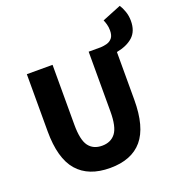

<svg xmlns="http://www.w3.org/2000/svg" viewBox="-166 -1096 1170 1249"><g transform="rotate(-20 418.5 -471.0)"><path d="M384 14Q235 14 158.5 -74Q82 -162 82 -350V-745H260V-331Q260 -225 291.5 -182.5Q323 -140 384 -140Q445 -140 477.5 -182.5Q510 -225 510 -331V-745H594Q616 -746 637.5 -752Q659 -758 673.5 -775.5Q688 -793 688 -828Q688 -851 682.5 -870.5Q677 -890 671 -903L802 -956Q815 -937 826 -906Q837 -875 837 -840Q837 -769 796 -731.5Q755 -694 682 -680V-350Q682 -162 607.5 -74Q533 14 384 14Z"/></g></svg>

Font: Source Han Sans TC Heavy
Style: Regular
Weight: 900
Designer: Ryoko NISHIZUKA Ë•øÂ°öÊ∂ºÂ≠ê (kana, bopomofo & ideographs); Paul D. Hunt (Latin, Greek & Cyrillic); Sandoll Communicatio
Foundry: Adobe
Version: Version 2.004;hotconv 1.0.118;makeotfexe 2.5.65603